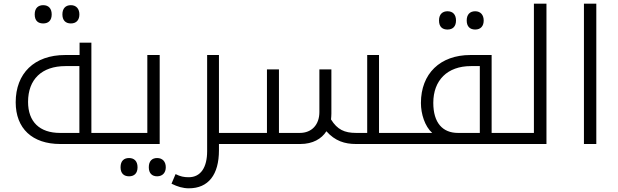

<svg xmlns="http://www.w3.org/2000/svg" viewBox="-20 -780 3350 1040"><path d="M214 -653C243 -653 260 -670 260 -702C260 -734 243 -752 214 -752C189 -752 168 -738 168 -702C168 -665 189 -653 214 -653ZM364 -653C394 -653 410 -672 410 -702C410 -731 394 -752 364 -752C335 -752 318 -734 318 -702C318 -670 335 -653 364 -653Z M306 0H585C588 0 590 -2 590 -5V-56C590 -59 588 -60 585 -60H475V-549H411V-482H333C165 -482 65 -382 65 -226C65 -84 155 0 306 0ZM410 -60H305C195 -60 132 -120 132 -228C132 -350 206 -422 335 -422H410Z M679 175C707 175 725 159 725 126C725 92 706 76 679 76C653 76 633 90 633 126C633 161 653 175 679 175ZM831 175C860 175 878 156 878 126C878 95 860 76 831 76C803 76 786 93 786 126C786 158 803 175 831 175Z M575 0H845V-482H778V-60H575C572 -60 570 -59 570 -56V-5C570 -2 572 0 575 0Z M1166 0H1287C1290 0 1292 -2 1292 -5V-56C1292 -59 1290 -60 1287 -60H1166V-482H1102V39C1102 126 1068 180 1002 180C976 180 957 176 931 163L909 215C941 231 971 240 1003 240C1109 240 1166 166 1166 34Z M1908 0H2168C2171 0 2173 -2 2173 -5V-56C2173 -59 2171 -60 2168 -60H2033V-482H1969V-60H1909C1846 -60 1807 -78 1773 -133C1774 -143 1775 -155 1775 -165V-404H1710V-173C1710 -105 1669 -60 1604 -60H1491V-404H1426V-60H1277C1274 -60 1272 -59 1272 -56V-5C1272 -2 1274 0 1277 0H1607C1674 0 1722 -28 1748 -69C1795 -16 1848 0 1908 0Z M2404 -620C2433 -620 2450 -637 2450 -669C2450 -701 2433 -719 2404 -719C2379 -719 2358 -705 2358 -669C2358 -632 2379 -620 2404 -620ZM2554 -620C2584 -620 2600 -639 2600 -669C2600 -698 2584 -719 2554 -719C2525 -719 2508 -701 2508 -669C2508 -637 2525 -620 2554 -620Z M2743 -60H2643V-482H2528C2364 -482 2260 -381 2260 -222C2260 -163 2281 -96 2321 -60H2158C2155 -60 2153 -59 2153 -56V-5C2153 -2 2155 0 2158 0H2743C2746 0 2748 -1 2748 -4V-55C2748 -58 2747 -60 2743 -60ZM2579 -60H2461C2378 -60 2327 -114 2327 -223C2327 -345 2403 -422 2531 -422H2579Z M2733 0H2940V-760H2872V-60H2733C2730 -60 2728 -59 2728 -56V-5C2728 -2 2730 0 2733 0Z M3143 -760V0H3210V-760Z"/></svg>

Font: Noto Kufi Arabic Light
Style: Regular
Weight: 300
Designer: Monotype Design Team, David Williams, Khaled Hosny
Foundry: Google LLC
Version: Version 2.109